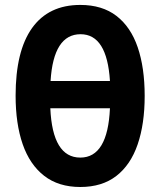

<svg xmlns="http://www.w3.org/2000/svg" viewBox="-20 -745 648 775"><path d="M564 -357.9Q564 -244.6 535.6 -162.1Q507.3 -79.6 449.7 -34.9Q392.1 9.8 304.2 9.8Q216.3 9.8 158.2 -35.4Q100.1 -80.6 71.5 -163.1Q43 -245.6 43 -358.9Q43 -539.1 109.6 -632.1Q176.3 -725.1 304.2 -725.1Q392.6 -725.1 450.2 -680.7Q507.8 -636.2 535.9 -554Q564 -471.7 564 -357.9ZM305.2 -606.9Q195.8 -606.9 184.1 -418H423.8Q412.1 -606.9 305.2 -606.9ZM304.2 -108.9Q415 -108.9 423.8 -308.1H183.1Q191.9 -108.9 304.2 -108.9Z"/></svg>

Font: Open Sans Condensed
Style: Bold
Weight: 700
Width: 3
Designer: Monotype Design Team
Foundry: Monotype Imaging Inc.
Version: Version 3.003; ttfautohint (v1.8.4)